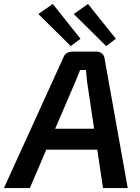

<svg xmlns="http://www.w3.org/2000/svg" viewBox="-55 -951 709 971"><path d="M352 -755 212 -931 139 -880 303 -718ZM531 -755 390 -931 318 -880 482 -718ZM466 0H591L474 -654C473 -674 455 -690 434 -690H311C290 -690 272 -680 265 -659L-35 0H96L179 -194H437ZM224 -300 325 -535C333 -554 343 -578 350 -597H380C382 -576 383 -554 386 -534L421 -300Z"/></svg>

Font: Exo 2 Semi Bold
Style: Italic
Weight: 600
Italic angle: -8°
Designer: Natanael Gama
Version: Version 1.001;PS 001.001;hotconv 1.0.88;makeotf.lib2.5.64775